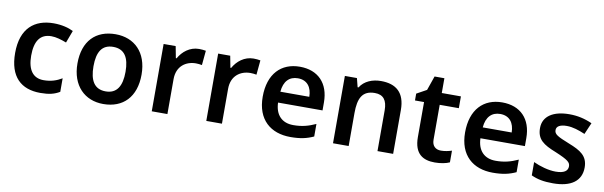

<svg xmlns="http://www.w3.org/2000/svg" viewBox="-46 -1087 4785 1522"><g transform="rotate(10 2346.5 -325.5)"><path d="M300 10C370 10 413 -1 455 -26V-135C413 -110 368 -94 308 -94C224 -94 178 -153 178 -269C178 -388 221 -448 310 -448C348 -448 390 -435 432 -419L469 -518C432 -537 377 -552 310 -552C157 -552 49 -467 49 -268C49 -76 145 10 300 10Z M1066 -272C1066 -452 959 -552 809 -552C649 -552 550 -452 550 -272C550 -92 658 10 806 10C966 10 1066 -92 1066 -272ZM679 -272C679 -387 717 -450 807 -450C898 -450 937 -387 937 -272C937 -157 898 -92 808 -92C717 -92 679 -157 679 -272Z M1480 -552C1406 -552 1349 -505 1317 -448H1311L1293 -542H1196V0H1322V-281C1322 -386 1395 -435 1475 -435C1489 -435 1511 -433 1524 -430L1535 -547C1521 -550 1497 -552 1480 -552Z M1919 -552C1845 -552 1788 -505 1756 -448H1750L1732 -542H1635V0H1761V-281C1761 -386 1834 -435 1914 -435C1928 -435 1950 -433 1963 -430L1974 -547C1960 -550 1936 -552 1919 -552Z M2292 -552C2142 -552 2042 -452 2042 -267C2042 -82 2154 10 2313 10C2393 10 2445 -2 2499 -27V-128C2440 -101 2389 -87 2319 -87C2227 -87 2173 -144 2170 -242H2528V-306C2528 -461 2438 -552 2292 -552ZM2292 -459C2369 -459 2405 -405 2406 -330H2173C2180 -415 2224 -459 2292 -459Z M2945 -552C2877 -552 2812 -527 2777 -471H2770L2752 -542H2655V0H2781V-265C2781 -384 2812 -450 2913 -450C2982 -450 3013 -409 3013 -328V0H3139V-353C3139 -493 3066 -552 2945 -552Z M3507 -91C3465 -91 3435 -115 3435 -166V-447H3589V-542H3435V-661H3356L3316 -546L3236 -502V-447H3309V-165C3309 -28 3382 10 3475 10C3522 10 3567 1 3594 -12V-106C3569 -98 3538 -91 3507 -91Z M3921 -552C3771 -552 3671 -452 3671 -267C3671 -82 3783 10 3942 10C4022 10 4074 -2 4128 -27V-128C4069 -101 4018 -87 3948 -87C3856 -87 3802 -144 3799 -242H4157V-306C4157 -461 4067 -552 3921 -552ZM3921 -459C3998 -459 4034 -405 4035 -330H3802C3809 -415 3853 -459 3921 -459Z M4653 -157C4653 -250 4594 -285 4497 -323C4399 -362 4374 -376 4374 -410C4374 -440 4403 -457 4457 -457C4507 -457 4555 -440 4605 -419L4645 -512C4585 -539 4527 -552 4461 -552C4334 -552 4250 -501 4250 -404C4250 -313 4302 -278 4406 -237C4511 -193 4529 -176 4529 -144C4529 -108 4500 -85 4431 -85C4374 -85 4304 -105 4251 -130V-23C4301 0 4351 10 4427 10C4572 10 4653 -48 4653 -157Z"/></g></svg>

Font: Noto Sans Vithkuqi SemiBold
Style: Regular
Weight: 600
Version: Version 1.001